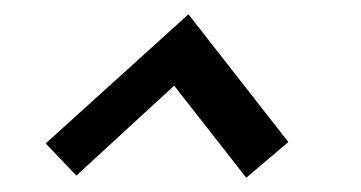

<svg xmlns="http://www.w3.org/2000/svg" viewBox="-20 -733 506 269"><path d="M244 -713 44 -532 87 -487 224 -613 325 -484 384 -534Z"/></svg>

Font: Cantarell
Style: Oblique
Weight: 400
Italic angle: -8°
Designer: Dave Crossland
Version: Version 0.024